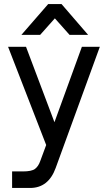

<svg xmlns="http://www.w3.org/2000/svg" viewBox="-20 -732 529 952"><path d="M219 -712H285L417 -559H325L252 -641L179 -559H86ZM40 200V118H93Q137 118 153.5 105.5Q170 93 179 68L209 -13L20 -500H109L250 -126L386 -500H475L256 101Q220 200 129 200Z"/></svg>

Font: Haskoy Medium
Style: Regular
Weight: 500
Designer: Ertekin Erdin
Foundry: Ertekin Erdin
Version: Version 1.500; ttfautohint (v1.8.3)